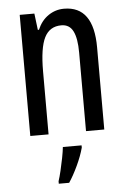

<svg xmlns="http://www.w3.org/2000/svg" viewBox="-54 -587 565 848"><g transform="rotate(-5 228.0 -163.0)"><path d="M262 -547Q393 -547 393 -364V0H312V-348Q312 -411 296 -443Q280 -475 244 -475Q192 -475 169 -429Q146 -383 146 -279V0H65V-537H130L139 -464H144Q161 -504 192.5 -525.5Q224 -547 262 -547ZM287 71Q277 108 257.5 149.5Q238 191 218 221H172V210Q178 192 184.5 164.5Q191 137 196.5 109Q202 81 204 61H287Z"/></g></svg>

Font: Noto Sans Oriya ExtCond
Style: Regular
Weight: 400
Width: 2
Designer: Amélie Bonet and Sol Matas
Foundry: Google LLC
Version: Version 2.006; ttfautohint (v1.8.4.7-5d5b)